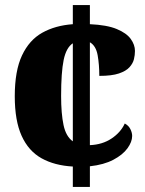

<svg xmlns="http://www.w3.org/2000/svg" viewBox="-20 -734 571 754"><path d="M266 -80Q194 -84 143 -112.5Q92 -141 65 -200.5Q38 -260 38 -356Q38 -456 66.5 -516.5Q95 -577 146 -605.5Q197 -634 266 -639V-714H333V-639Q400 -636 438.5 -620Q477 -604 493.5 -581Q510 -558 510 -534Q510 -518 506 -501.5Q502 -485 488.5 -470Q475 -455 447 -445.5Q419 -436 370 -436Q370 -480 363.5 -517Q357 -554 333 -568V-164Q382 -166 418 -190Q454 -214 470 -249Q485 -241 492 -227Q499 -213 499 -200Q499 -177 480.5 -151.5Q462 -126 425 -106.5Q388 -87 333 -81V0H266ZM266 -564Q240 -547 230 -498.5Q220 -450 220 -357Q220 -288 229.5 -243Q239 -198 266 -179Z"/></svg>

Font: Noto Serif Lao SemiCondensed Black
Style: Regular
Weight: 900
Width: 4
Designer: Monotype Design Team
Foundry: Monotype Imaging Inc.
Version: Version 2.003; ttfautohint (v1.8.4.7-5d5b)